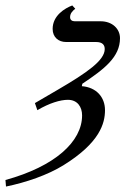

<svg xmlns="http://www.w3.org/2000/svg" viewBox="-70 -522 480 704"><path d="M-50 138 -48 162C25 147 105 120 164 83C296 1 315 -70 315 -118C315 -166 283 -202 230 -206L232 -215C313 -269 370 -313 370 -382C370 -416 342 -444 299 -444H204C194 -444 187 -449 187 -459C187 -473 196 -482 206 -490L195 -502C168 -492 123 -465 123 -416C123 -385 145 -368 172 -368H282C306 -368 314 -357 314 -342C314 -301 250 -256 142 -193L58 -144L67 -118C111 -144 151 -156 179 -156C214 -156 231 -130 231 -99C231 -3 132 88 -50 138Z"/></svg>

Font: Old Standard
Style: Italic
Weight: 400
Italic angle: -15.2°
Designer: Alexey Kryukov <alexios@thessalonica.org.ru>
Version: Version 2.0